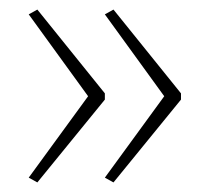

<svg xmlns="http://www.w3.org/2000/svg" viewBox="-20 -479 437 401"><path d="M358 -271 217 -98 199 -108 323 -278 199 -449 217 -459 358 -284ZM199 -271 58 -98 40 -108 164 -278 40 -449 58 -459 199 -284Z"/></svg>

Font: Noto Sans Sinhala UI ExtraCondensed Thin
Style: Regular
Weight: 100
Width: 2
Designer: Jelle Bosma - Monotype Design Team
Foundry: Monotype Imaging Inc.
Version: Version 2.006; ttfautohint (v1.8.4.7-5d5b)